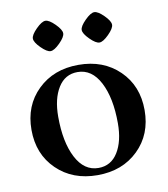

<svg xmlns="http://www.w3.org/2000/svg" viewBox="-80 -757 732 839"><g transform="rotate(-10 286.0 -338.0)"><path d="M136 -581.3Q110.4 -606.9 110.4 -623Q110.4 -639.2 136 -664.8Q161.6 -690.4 177.7 -690.4Q193.8 -690.4 219.5 -664.8Q245.1 -639.2 245.1 -623Q245.1 -606.9 219.5 -581.3Q193.8 -555.7 177.7 -555.7Q161.6 -555.7 136 -581.3ZM352.8 -581.3Q327.1 -606.9 327.1 -623Q327.1 -639.2 352.8 -664.8Q378.4 -690.4 394.5 -690.4Q410.6 -690.4 436.3 -664.8Q461.9 -639.2 461.9 -623Q461.9 -606.9 436.3 -581.3Q410.6 -555.7 394.5 -555.7Q378.4 -555.7 352.8 -581.3ZM105.5 -54.7Q35.2 -123 35.2 -231Q35.2 -338.9 105.5 -407.2Q175.8 -475.6 286.1 -475.6Q396.5 -475.6 466.8 -407.2Q537.1 -338.9 537.1 -231Q537.1 -123 466.8 -54.7Q396.5 13.7 286.1 13.7Q175.8 13.7 105.5 -54.7ZM160.2 -267.6Q160.2 -154.8 196 -85.7Q231.9 -16.6 295.4 -16.6Q351.1 -16.6 381.6 -65.7Q412.1 -114.7 412.1 -194.3Q412.1 -307.1 376.2 -376.2Q340.3 -445.3 276.9 -445.3Q221.2 -445.3 190.7 -396.2Q160.2 -347.2 160.2 -267.6Z"/></g></svg>

Font: Monomachus
Style: Medium
Weight: 500
Designer: Alexey Kryukov
Version: Version 1.0